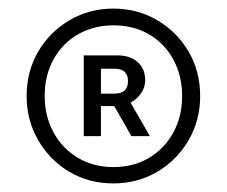

<svg xmlns="http://www.w3.org/2000/svg" viewBox="-20 -736 528 447"><path d="M244 -309Q187 -309 141.5 -336Q96 -363 69 -409.5Q42 -456 42 -512Q42 -570 69 -616Q96 -662 142 -689Q188 -716 244 -716Q300 -716 346 -689Q392 -662 419 -616Q446 -570 446 -512Q446 -456 419 -409.5Q392 -363 346 -336Q300 -309 244 -309ZM244 -347Q291 -347 327 -368.5Q363 -390 383.5 -427.5Q404 -465 404 -512Q404 -560 383.5 -597.5Q363 -635 327 -656Q291 -677 244 -677Q198 -677 161.5 -656Q125 -635 104.5 -597.5Q84 -560 84 -513Q84 -466 104.5 -428Q125 -390 161.5 -368.5Q198 -347 244 -347ZM175 -419V-607H254Q283 -607 300.5 -591.5Q318 -576 318 -549Q318 -533 308.5 -519Q299 -505 284 -497L329 -419H286L246 -489H215V-419ZM247 -576H215V-518H246Q278 -518 278 -547Q278 -561 270.5 -568.5Q263 -576 247 -576Z"/></svg>

Font: Red Hat Display Medium
Style: Regular
Weight: 500
Designer: Pentagram, MCKL
Foundry: Pentagram, MCKL
Version: Version 1.023